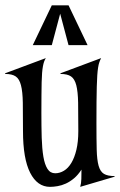

<svg xmlns="http://www.w3.org/2000/svg" viewBox="-27 -705 461 739"><path d="M344.2 -230.5Q344.2 -168.5 345.2 -129.2Q346.2 -89.8 352.5 -67.1Q358.9 -44.4 373 -35.9Q387.2 -27.3 414.1 -27.3V-24.9L281.7 14.2Q285.6 1 286.1 -16.4Q286.6 -33.7 286.6 -52.2Q273.4 -31.7 258.1 -18.8Q242.7 -5.9 226.6 1.5Q210.4 8.8 194.6 11.5Q178.7 14.2 165.5 14.2Q116.7 14.2 89.1 -40Q61.5 -94.2 61.5 -200.7Q61.5 -267.1 60.8 -309.8Q60.1 -352.5 53.7 -377Q47.4 -401.4 33.4 -410.9Q19.5 -420.4 -7.3 -420.4V-422.9L149.4 -481.4Q145.5 -475.1 142.8 -467.8Q140.1 -460.4 138.2 -449.7Q136.2 -439 135 -424.3Q133.8 -409.7 133.3 -388.2Q132.8 -366.7 132.6 -337.9Q132.3 -309.1 132.3 -270.5Q132.3 -218.3 133.5 -175.5Q134.8 -132.8 139.9 -102.3Q145 -71.8 155.8 -54.9Q166.5 -38.1 185.5 -38.1Q203.1 -38.1 219.2 -47.9Q235.4 -57.6 247.6 -77.9Q259.8 -98.1 267.1 -128.7Q274.4 -159.2 274.4 -200.7Q274.4 -267.1 273.7 -309.8Q272.9 -352.5 266.6 -377Q260.3 -401.4 246.3 -410.9Q232.4 -420.4 205.6 -420.4V-422.9L362.3 -481.4Q358.4 -474.1 355.5 -465.8Q352.5 -457.5 350.6 -445.1Q348.6 -432.6 347.4 -415Q346.2 -397.5 345.5 -371.8Q344.7 -346.2 344.5 -311.5Q344.2 -276.9 344.2 -230.5ZM236.8 -684.6 310.1 -531.2H236.8L204.6 -652.3L172.4 -531.2H99.1L172.4 -684.6Z"/></svg>

Font: Smythe
Style: Regular
Weight: 400
Version: Version 1.000